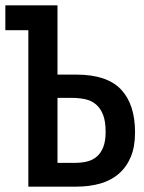

<svg xmlns="http://www.w3.org/2000/svg" viewBox="-20 -714 540 718"><path d="M485 -219Q485 -165 469 -127Q453 -89 424 -64Q395 -39 354.5 -27.5Q314 -16 265 -16H86V-694H195V-435H265Q380 -435 432.5 -379.5Q485 -324 485 -219ZM375 -221Q375 -260 365.5 -284.5Q356 -309 339 -323.5Q322 -338 298.5 -343Q275 -348 248 -348H195V-105H261Q285 -105 305.5 -110Q326 -115 341.5 -128Q357 -141 366 -163.5Q375 -186 375 -221ZM0 -601V-694H195V-601Z"/></svg>

Font: D2Coding ligature
Style: Bold
Weight: 700
Monospace: yes
Designer: Yong-Rak Park; Jeong-Hwan Yoon; Sang-Min Lee;
Foundry: NHN Corporation
Version: Version 1.3.2; Build 20180524